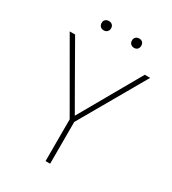

<svg xmlns="http://www.w3.org/2000/svg" viewBox="-195 -916 914 1019"><g transform="rotate(30 261.5 -406.0)"><path d="M276 -256V0H248V-256L15 -660H48L177 -434L262 -286L475 -660H508ZM197 -784Q197 -771 189 -763Q181 -755 168 -755Q155 -755 147 -763Q139 -771 139 -784Q139 -797 147 -804.5Q155 -812 168 -812Q181 -812 189 -804.5Q197 -797 197 -784ZM382 -784Q382 -771 374.5 -763Q367 -755 354 -755Q341 -755 333 -763Q325 -771 325 -784Q325 -797 333 -804.5Q341 -812 354 -812Q367 -812 374.5 -804.5Q382 -797 382 -784Z"/></g></svg>

Font: Work Sans ExtraLight
Style: Regular
Weight: 280
Designer: Wei Huang
Foundry: Wei Huang
Version: Version 1.500